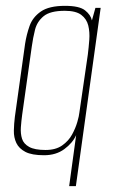

<svg xmlns="http://www.w3.org/2000/svg" viewBox="-20 -522 395 658"><path d="M217 116 241 -59Q229 -32 200.5 -11Q172 10 131 10Q89 10 67 -1.5Q45 -13 36 -32Q27 -51 27.5 -74.5Q28 -98 31 -122L66 -372Q71 -404 81.5 -433.5Q92 -463 120 -482.5Q148 -502 203 -502Q252 -502 271.5 -486.5Q291 -471 295 -452L307 -495H325L240 116ZM136 -8Q171 -8 193 -23.5Q215 -39 227 -61Q239 -83 245 -104Q251 -125 252 -136L281 -335Q284 -359 286 -385.5Q288 -412 282.5 -434.5Q277 -457 258.5 -471Q240 -485 202 -485Q152 -485 129.5 -466.5Q107 -448 100 -420Q93 -392 89 -363L56 -129Q53 -107 51.5 -85.5Q50 -64 55.5 -46.5Q61 -29 80 -18.5Q99 -8 136 -8Z"/></svg>

Font: Alumni Sans Thin
Style: Italic
Weight: 100
Italic angle: -8°
Designer: Robert E. Leuschke
Foundry: Robert E. Leuschke
Version: Version 1.016